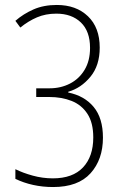

<svg xmlns="http://www.w3.org/2000/svg" viewBox="-20 -744 492 774"><path d="M382 -552Q382 -480 344.5 -434.5Q307 -389 255 -374V-371Q320 -358 357.5 -313Q395 -268 395 -189Q395 -101 345 -45.5Q295 10 194 10Q152 10 113.5 1.5Q75 -7 42 -23V-62Q72 -47 112 -36Q152 -25 193 -25Q273 -25 314.5 -69Q356 -113 356 -190Q356 -249 332.5 -285Q309 -321 269 -337Q229 -353 178 -353H126V-388H180Q225 -388 262 -407Q299 -426 321 -462.5Q343 -499 343 -551Q343 -618 306 -653.5Q269 -689 207 -689Q164 -689 129 -674Q94 -659 62 -633L42 -660Q74 -688 115 -706Q156 -724 209 -724Q287 -724 334.5 -678.5Q382 -633 382 -552Z"/></svg>

Font: Noto Sans Lao Looped Condensed ExtraLight
Style: Regular
Weight: 200
Width: 3
Designer: Mark Frömberg, Ben Mitchell
Foundry: The Fontpad Ltd
Version: Version 1.002; ttfautohint (v1.8.4.7-5d5b)